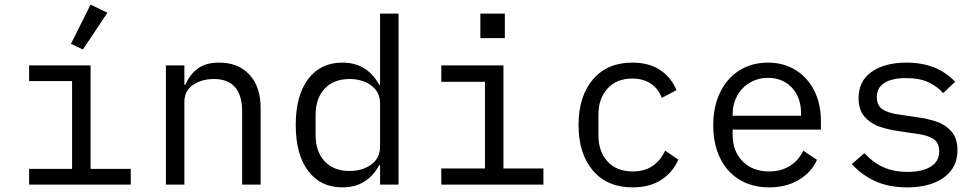

<svg xmlns="http://www.w3.org/2000/svg" viewBox="-20 -799 4240 831"><path d="M106 -68H292V-448H106V-516H372V-68H546V0H106ZM339 -585 287 -609 372 -779 445 -744Z M698 0V-516H778V-432H782Q801 -476 835.5 -502Q870 -528 929 -528Q1011 -528 1059.5 -476Q1108 -424 1108 -331V0H1028V-317Q1028 -387 997 -422Q966 -457 906 -457Q853 -457 815.5 -431.5Q778 -406 778 -358V0Z M1625 -84H1621Q1596 -37 1556 -12.5Q1516 12 1462 12Q1367 12 1313.5 -59.5Q1260 -131 1260 -258Q1260 -385 1313.5 -456.5Q1367 -528 1462 -528Q1516 -528 1556 -503.5Q1596 -479 1621 -432H1625V-740H1705V0H1625ZM1625 -165V-351Q1625 -401 1587 -429Q1549 -457 1493 -457Q1424 -457 1385 -415Q1346 -373 1346 -302V-214Q1346 -143 1385 -101Q1424 -59 1493 -59Q1549 -59 1587 -87Q1625 -115 1625 -165Z M1890 -70H2079V-445H1890V-516H2159V-70H2332V0H1890ZM2165 -740V-634H2059V-740Z M2484 -258Q2484 -382 2546 -455Q2608 -528 2717 -528Q2789 -528 2837 -496Q2885 -464 2908 -409L2844 -375Q2830 -415 2797 -437Q2764 -459 2717 -459Q2648 -459 2609 -415.5Q2570 -372 2570 -302V-214Q2570 -144 2609 -100.5Q2648 -57 2719 -57Q2769 -57 2804 -80.5Q2839 -104 2859 -147L2916 -108Q2892 -53 2842 -20.5Q2792 12 2718 12Q2608 12 2546 -61Q2484 -134 2484 -258Z M3067 -257Q3067 -338 3097 -399.5Q3127 -461 3180.5 -494.5Q3234 -528 3304 -528Q3372 -528 3424 -495.5Q3476 -463 3504.5 -406Q3533 -349 3533 -276V-238H3151V-214Q3151 -145 3194 -101Q3237 -57 3309 -57Q3360 -57 3398 -80.5Q3436 -104 3457 -147L3516 -107Q3492 -53 3437.5 -20.5Q3383 12 3309 12Q3236 12 3181 -21Q3126 -54 3096.5 -115Q3067 -176 3067 -257ZM3151 -305V-298H3447V-309Q3447 -377 3407.5 -419.5Q3368 -462 3304 -462Q3261 -462 3226 -441.5Q3191 -421 3171 -385Q3151 -349 3151 -305Z M3667 -89 3721 -136Q3759 -95 3804 -75Q3849 -55 3908 -55Q3971 -55 4008 -77.5Q4045 -100 4045 -144Q4045 -181 4021 -197Q3997 -213 3954 -219L3873 -231Q3824 -238 3787 -250.5Q3750 -263 3723 -292.5Q3696 -322 3696 -374Q3696 -449 3753 -488.5Q3810 -528 3904 -528Q4036 -528 4114 -445L4062 -396Q4039 -423 4000.5 -442Q3962 -461 3901 -461Q3840 -461 3807.5 -440Q3775 -419 3775 -379Q3775 -342 3799.5 -326Q3824 -310 3866 -304L3947 -292Q3997 -285 4034 -272.5Q4071 -260 4097.5 -230.5Q4124 -201 4124 -149Q4124 -73 4065 -30.5Q4006 12 3906 12Q3828 12 3769 -14.5Q3710 -41 3667 -89Z"/></svg>

Font: iA Writer Duo V
Style: Regular
Weight: 400
Designer: Mike Abbink, Paul van der Laan, Pieter van Rosmalen, Oliver Reichenstein
Foundry: Information Architects Inc.
Version: Version 2.000